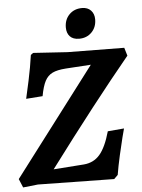

<svg xmlns="http://www.w3.org/2000/svg" viewBox="-62 -899 704 949"><g transform="rotate(-5 290.0 -424.0)"><path d="M88 -3 14 5 -4 -38 400 -570 275 -562Q232 -559 208.5 -547.5Q185 -536 171.5 -510.5Q158 -485 149 -436L67 -430Q72 -450 86.5 -518Q101 -586 109 -644L121 -653L291 -642L572 -639L584 -599Q404 -381 172 -71L323 -82Q372 -86 402.5 -121.5Q433 -157 455 -235L536 -242Q533 -232 524.5 -198.5Q516 -165 504 -112Q492 -59 485 -16L466 3ZM293 -764Q293 -803 317.5 -828Q342 -853 381 -853Q409 -853 425 -836Q441 -819 441 -792Q441 -753 416.5 -728Q392 -703 354 -703Q324 -703 308.5 -719.5Q293 -736 293 -764Z"/></g></svg>

Font: Alegreya SC
Style: Bold Italic
Weight: 700
Italic angle: -7°
Designer: Juan Pablo del Peral
Foundry: Huerta Tipografica
Version: Version 2.007; ttfautohint (v1.6)